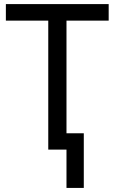

<svg xmlns="http://www.w3.org/2000/svg" viewBox="-20 -734 564 942"><path d="M391.1 188V-80.1H306.2V-632.8H513.2V-713.9H8.8V-632.8H216.8V0H306.2V188Z"/></svg>

Font: Avrile Sans
Style: Regular
Weight: 400
Designer: Monotype Design Team, Google (font), Stefan Peev (BGR Cyrillic), Cristiano Sobral (main changes)
Foundry: The Avrile Sans Project Authors
Version: Version 3.110